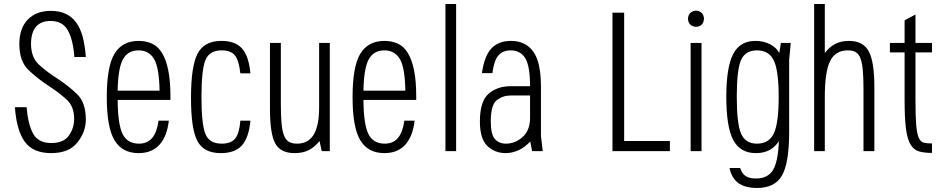

<svg xmlns="http://www.w3.org/2000/svg" viewBox="-20 -750 4665 953"><path d="M54 -218Q62 -103 103 -46.5Q144 10 234 10Q322 10 364 -42.5Q406 -95 406 -157Q406 -242 361 -284.5Q316 -327 265 -360Q214 -392 174 -428.5Q134 -465 134 -532Q134 -588 158.5 -617Q183 -646 231 -646Q291 -646 317 -599Q343 -552 349 -467H406Q402 -524 390.5 -567Q379 -610 358 -638.5Q337 -667 306 -681.5Q275 -696 232 -696Q159 -696 117.5 -652.5Q76 -609 76 -531Q76 -445 123 -401Q170 -357 224 -322Q272 -291 310 -256.5Q348 -222 348 -161Q348 -113 321.5 -76.5Q295 -40 235 -40Q170 -40 144.5 -86.5Q119 -133 112 -218Z M670 -37Q613 -37 589 -84Q565 -131 564 -254H826V-269Q826 -349 815 -402Q804 -455 784 -487.5Q764 -520 734.5 -533.5Q705 -547 668 -547Q587 -547 548.5 -483.5Q510 -420 510 -268Q510 -117 548.5 -53.5Q587 10 668 10Q734 10 771.5 -31.5Q809 -73 818 -151H767Q759 -93 735 -65Q711 -37 670 -37ZM668 -500Q719 -500 744.5 -457.5Q770 -415 772 -300H564Q566 -412 590.5 -456Q615 -500 668 -500Z M1223 -151H1173Q1168 -88 1147.5 -62.5Q1127 -37 1080 -37Q1020 -37 1000 -84Q980 -131 980 -268Q980 -405 1000 -452.5Q1020 -500 1080 -500Q1126 -500 1146 -475Q1166 -450 1173 -386H1223Q1215 -471 1181.5 -509Q1148 -547 1079 -547Q994 -547 961 -484.5Q928 -422 928 -264Q928 -109 960 -49.5Q992 10 1076 10Q1146 10 1180.5 -28Q1215 -66 1223 -151Z M1374 -537H1320V-209Q1320 -85 1346.5 -37.5Q1373 10 1442 10Q1483 10 1512 -4.5Q1541 -19 1566 -50L1577 0H1617V-537H1564V-218Q1564 -126 1537 -81.5Q1510 -37 1454 -37Q1430 -37 1414.5 -46Q1399 -55 1390 -77Q1381 -99 1377.5 -137Q1374 -175 1374 -233Z M1890 -37Q1833 -37 1809 -84Q1785 -131 1784 -254H2046V-269Q2046 -349 2035 -402Q2024 -455 2004 -487.5Q1984 -520 1954.5 -533.5Q1925 -547 1888 -547Q1807 -547 1768.5 -483.5Q1730 -420 1730 -268Q1730 -117 1768.5 -53.5Q1807 10 1888 10Q1954 10 1991.5 -31.5Q2029 -73 2038 -151H1987Q1979 -93 1955 -65Q1931 -37 1890 -37ZM1888 -500Q1939 -500 1964.5 -457.5Q1990 -415 1992 -300H1784Q1786 -412 1810.5 -456Q1835 -500 1888 -500Z M2191 -730V0H2244V-730Z M2513 -322Q2449 -322 2405.5 -285Q2362 -248 2362 -147Q2362 -61 2399 -25.5Q2436 10 2490 10Q2522 10 2554 -4.5Q2586 -19 2612 -48L2621 0H2674L2665 -75V-322ZM2372 -387H2424Q2432 -450 2454 -475Q2476 -500 2515 -500Q2563 -500 2587 -461.5Q2611 -423 2611 -320H2665Q2665 -442 2626.5 -494.5Q2588 -547 2516 -547Q2454 -547 2419 -509.5Q2384 -472 2372 -387ZM2416 -147Q2416 -230 2446 -253Q2476 -276 2514 -276H2611V-166Q2611 -103 2574 -70Q2537 -37 2491 -37Q2457 -37 2436.5 -60Q2416 -83 2416 -147Z M3020 0H3305V-50H3078V-687H3020Z M3462 0V-537H3408V0ZM3395 -657Q3395 -639 3406.5 -628Q3418 -617 3435 -617Q3452 -617 3463 -628Q3474 -639 3474 -657Q3474 -674 3463 -685.5Q3452 -697 3435 -697Q3418 -697 3406.5 -685.5Q3395 -674 3395 -657Z M3738 183Q3826 183 3861.5 121Q3897 59 3897 -95V-453L3905 -537H3856L3848 -487Q3834 -514 3802 -530.5Q3770 -547 3729 -547Q3653 -547 3619 -481.5Q3585 -416 3585 -269Q3585 -120 3619.5 -55Q3654 10 3732 10Q3770 10 3798 -4.5Q3826 -19 3846 -49Q3842 53 3816.5 94.5Q3791 136 3732 136Q3699 136 3680.5 123.5Q3662 111 3654 84H3601Q3612 135 3645.5 159Q3679 183 3738 183ZM3737 -500Q3797 -500 3821 -449.5Q3845 -399 3845 -269Q3845 -139 3821 -88Q3797 -37 3737 -37Q3680 -37 3658.5 -86.5Q3637 -136 3637 -271Q3637 -403 3658 -451.5Q3679 -500 3737 -500Z M4021 0H4074V-268Q4074 -393 4100 -446.5Q4126 -500 4189 -500Q4212 -500 4227 -491.5Q4242 -483 4250.5 -461.5Q4259 -440 4262.5 -402Q4266 -364 4266 -304V0H4320V-316Q4320 -444 4292 -495.5Q4264 -547 4194 -547Q4156 -547 4127.5 -533Q4099 -519 4074 -487V-730H4021Z M4397 -537V-490H4470V-253Q4470 -162 4477 -109.5Q4484 -57 4500.5 -31Q4517 -5 4543 2Q4569 9 4606 9V-38Q4581 -38 4565 -42Q4549 -46 4540 -66.5Q4531 -87 4527.5 -130.5Q4524 -174 4524 -253V-490H4606V-537H4524V-678L4470 -649V-537Z"/></svg>

Font: Secuela Light
Style: Regular
Weight: 300
Designer: Fernando Haro
Foundry: deFharo
Version: Version 1.708